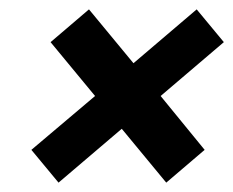

<svg xmlns="http://www.w3.org/2000/svg" viewBox="-20 -535 498 410"><path d="M105 -145 47 -215 183 -330 88 -445 170 -515 265 -400 400 -515 458 -445 323 -330 417 -215 335 -145 240 -260Z"/></svg>

Font: Scada
Style: Bold Italic
Weight: 700
Italic angle: -10°
Version: Version 4.000